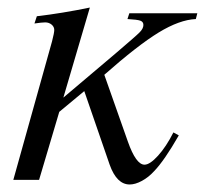

<svg xmlns="http://www.w3.org/2000/svg" viewBox="-20 -474 540 506"><path d="M136.2 -179.2 83 0H15.1L117.2 -365.2Q123 -387.7 123 -395Q123 -403.3 116 -409.2Q108.9 -415 99.1 -415Q90.8 -415 70.8 -412.1L77.1 -431.2Q143.6 -439 216.8 -454.1L147 -216.8L283.2 -332Q338.9 -379.4 348.4 -389.2Q357.9 -398.9 357.9 -408.2Q357.9 -416.5 350.1 -419.4Q342.3 -422.4 315.9 -423.8L320.8 -439H500L496.1 -423.8Q453.1 -421.9 397.9 -388.2Q342.8 -354.5 254.9 -276.9L316.9 -101.1Q338.4 -40 360.8 -40Q375 -40 396.5 -63.7Q418 -87.4 437 -125L451.2 -117.2Q413.1 -50.8 386.2 -22.9Q371.6 -6.8 354 2.7Q336.4 12.2 321.8 12.2Q287.6 12.2 269 -40L202.1 -233.9Z"/></svg>

Font: Accordance
Style: Italic
Weight: 400
Italic angle: -11°
Version: Version 1.2 (build January 31, 2020) Miklal Software Solutio